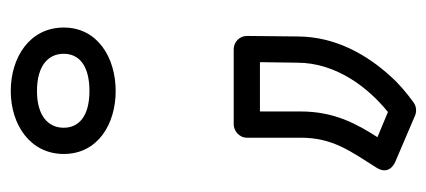

<svg xmlns="http://www.w3.org/2000/svg" viewBox="-244 -366 813 366"><g transform="rotate(-90 163.0 -183.5)"><path d="M172 -420C123 -420 102 -441 102 -469C102 -498 124 -520 172 -520C221 -520 243 -498 243 -469C243 -441 222 -420 172 -420ZM172 -370C235 -370 293 -404 293 -469C293 -534 236 -570 172 -570C108 -570 52 -533 52 -469C52 -404 109 -370 172 -370ZM132 149 84 129C109 90 133 47 133 -17V-95H227L226 -24C226 50 179 111 132 149ZM26 127C12 149 30 160 37 163L126 201C134 204 143 203 150 198C168 185 186 170 201 153C239 111 276 51 276 -24L277 -120C277 -134 265 -145 252 -145H108C97 -145 83 -135 83 -120V-17C83 45 56 79 26 127Z"/></g></svg>

Font: Asimov
Style: XWidOu
Weight: 500
Designer: Google
Version: Version 2.000980; 2014